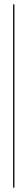

<svg xmlns="http://www.w3.org/2000/svg" viewBox="-20 -770 126 879"><path d="M40 -750H46V89H40Z"/></svg>

Font: Moniqa Thin Display
Style: Regular
Weight: 100
Designer: Rajesh Rajput
Foundry: Rajesh Rajput
Version: Version 1.000